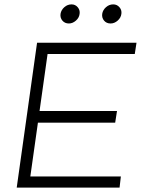

<svg xmlns="http://www.w3.org/2000/svg" viewBox="-20 -855 645 875"><path d="M56.2 0 148.9 -660.2H602.1L594.2 -608.9H196.8L160.2 -349.1H513.2L504.9 -295.9H152.8L118.2 -50.8H530.8L524.9 0ZM255.9 -792Q258.8 -809.6 273.2 -822.3Q287.6 -835 306.2 -835Q323.2 -835 334.2 -822Q345.2 -809.1 342.8 -792Q340.8 -773.9 325.9 -761Q311 -748 293.9 -748Q275.4 -748 264.4 -761Q253.4 -773.9 255.9 -792ZM445.8 -792Q448.7 -809.6 463.1 -822.3Q477.5 -835 496.1 -835Q513.2 -835 524.4 -822Q535.6 -809.1 533.2 -792Q531.2 -774.4 516.4 -761.2Q501.5 -748 483.9 -748Q465.3 -748 454.3 -761Q443.4 -773.9 445.8 -792Z"/></svg>

Font: Human Sans Light
Style: Italic
Weight: 300
Italic angle: -8°
Designer: Tim Radville
Foundry: Continuum
Version: Version 1.000;FEAKit 1.0